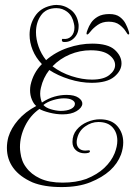

<svg xmlns="http://www.w3.org/2000/svg" viewBox="-20 -695 544 779"><path d="M424 -638Q451 -638 466.5 -626Q482 -614 489.5 -599Q497 -584 500 -575Q503 -567 504 -561Q505 -555 500 -555Q498 -555 490 -568Q482 -581 465.5 -594Q449 -607 421 -607Q395 -607 376.5 -594Q358 -581 348 -568Q338 -555 334 -555Q331 -555 331 -559Q331 -564 336 -576Q340 -588 349.5 -602.5Q359 -617 377 -627.5Q395 -638 424 -638ZM230 64Q159 64 112 45Q60 22 34 -13.5Q8 -49 8 -95Q8 -117 14 -139Q25 -175 53.5 -208Q82 -241 127 -265Q117 -273 109.5 -290.5Q102 -308 102 -329Q102 -334 102.5 -339.5Q103 -345 104 -350Q115 -400 150 -435Q125 -461 112.5 -492Q100 -523 100 -554Q100 -595 121.5 -628.5Q143 -662 186 -672Q198 -675 209 -675Q240 -675 266 -656Q292 -637 298 -601Q299 -598 299 -594.5Q299 -591 299 -588Q299 -559 280.5 -540.5Q262 -522 236 -525Q231 -527 231 -532Q231 -539 237 -537Q257 -535 269.5 -548Q282 -561 282 -583Q282 -587 281.5 -591Q281 -595 280 -599Q274 -630 254 -646Q234 -662 209 -662Q167 -662 146.5 -633Q126 -604 126 -564Q126 -536 136.5 -506Q147 -476 167 -451Q205 -484 255 -501Q305 -518 354 -518Q418 -518 445.5 -493Q473 -468 473 -438Q473 -408 443.5 -383.5Q414 -359 352 -359Q308 -359 261.5 -373.5Q215 -388 180 -411Q155 -379 146 -339Q143 -327 143 -315Q143 -305 145 -296Q147 -287 150 -279Q176 -296 201 -303Q226 -310 250 -310Q282 -310 298.5 -298.5Q315 -287 314 -273Q312 -257 290.5 -244Q269 -231 234 -231Q208 -231 180.5 -238Q153 -245 140 -253Q103 -227 82 -184.5Q61 -142 61 -98Q61 -93 61.5 -87Q62 -81 63 -75Q65 -59 70.5 -44Q76 -29 86 -16Q106 12 142.5 29Q179 46 234 46Q288 46 330 31Q375 13 403.5 -14Q432 -41 445 -73Q456 -101 456 -124Q456 -157 436.5 -178.5Q417 -200 379 -200Q351 -200 325.5 -182Q300 -164 293 -133Q292 -129 291.5 -125.5Q291 -122 291 -118Q291 -102 300.5 -93Q310 -84 326 -84Q329 -84 332 -84.5Q335 -85 338 -85H341Q345 -85 345 -82Q345 -77 339 -75Q335 -74 331.5 -73.5Q328 -73 324 -73Q302 -73 288 -85.5Q274 -98 274 -119Q274 -148 291 -168.5Q308 -189 334 -200Q360 -211 385 -211Q432 -211 456 -183.5Q480 -156 480 -117Q480 -94 471 -68Q457 -31 426 -3Q395 25 346.5 44.5Q298 64 230 64ZM353 -372Q400 -372 423.5 -390.5Q447 -409 447 -431Q447 -454 422.5 -472.5Q398 -491 348 -491Q304 -491 263.5 -474Q223 -457 193 -426Q227 -400 270.5 -386Q314 -372 353 -372ZM225 -245Q252 -245 268 -253Q284 -261 284 -274Q284 -283 272.5 -289.5Q261 -296 239 -296Q220 -296 196 -289Q172 -282 156 -269Q166 -258 185.5 -252Q205 -246 225 -245Z"/></svg>

Font: Puppies Play
Style: Regular
Weight: 400
Designer: Robert E. Leuschke
Foundry: Robert E. Leuschke
Version: Version 1.010; ttfautohint (v1.8.3)